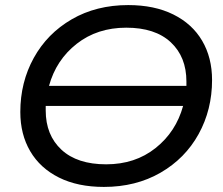

<svg xmlns="http://www.w3.org/2000/svg" viewBox="-20 -728 880 756"><path d="M815 -413Q815 -296 762 -200Q709 -104 612 -48Q515 8 389 8Q286 8 212 -29Q138 -66 99 -132.5Q60 -199 60 -287Q60 -404 113 -500Q166 -596 262.5 -652Q359 -708 485 -708Q588 -708 662.5 -671Q737 -634 776 -567.5Q815 -501 815 -413ZM173 -390H714V-407Q714 -504 652.5 -561.5Q591 -619 477 -619Q363 -619 282 -555.5Q201 -492 173 -390ZM701 -311H160V-293Q160 -196 222 -138.5Q284 -81 398 -81Q512 -81 592.5 -145Q673 -209 701 -311Z"/></svg>

Font: Montserrat Alternates Medium
Style: Italic
Weight: 500
Italic angle: -11.3°
Designer: Julieta Ulanovsky
Foundry: Julieta Ulanovsky
Version: Version 7.200